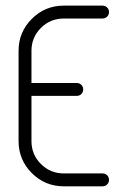

<svg xmlns="http://www.w3.org/2000/svg" viewBox="-20 -656 440 676"><path d="M45.4 -159.2V-477.1Q45.4 -543 92 -589.6Q138.7 -636.2 204.6 -636.2H340.8Q350.6 -636.2 357.2 -629.6Q363.8 -623 363.8 -613.5Q363.8 -604 357.2 -597.4Q350.6 -590.8 340.8 -590.8H204.6Q157.2 -590.8 124 -557.6Q90.8 -524.4 90.8 -477.1V-363.8H250Q259.8 -363.8 266.4 -357.2Q272.9 -350.6 272.9 -341.1Q272.9 -331.5 266.4 -325Q259.8 -318.4 250 -318.4H90.8V-159.2Q90.8 -111.8 124 -78.6Q157.2 -45.4 204.6 -45.4H340.8Q350.6 -45.4 357.2 -38.8Q363.8 -32.2 363.8 -22.7Q363.8 -13.2 357.2 -6.6Q350.6 0 340.8 0H204.6Q138.7 0 92 -46.6Q45.4 -93.3 45.4 -159.2Z"/></svg>

Font: OpenGost Type A TT
Style: Regular
Weight: 400
Version: Version 0.3